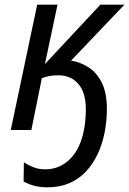

<svg xmlns="http://www.w3.org/2000/svg" viewBox="-20 -556 552 821"><path d="M183 245Q152 245 127 238.5Q102 232 81 220L82 138Q102 151 124 159.5Q146 168 174 168Q206 168 233 156Q260 144 281.5 122Q303 100 317.5 68.5Q332 37 339.5 -3Q347 -43 347 -89Q347 -160 315 -197Q283 -234 230 -234Q208 -234 192 -231Q176 -228 159 -222L114 0H26L139 -536H226L172 -282L409 -536H512L284 -297Q325 -290 359.5 -267.5Q394 -245 415.5 -202Q437 -159 437 -90Q437 -37 427 12.5Q417 62 397 104Q377 146 347 178Q317 210 276 227.5Q235 245 183 245Z"/></svg>

Font: Noto Sans Display
Style: Italic
Weight: 400
Italic angle: -12°
Designer: Monotype Design Team
Foundry: Monotype Imaging Inc.
Version: Version 2.003